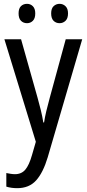

<svg xmlns="http://www.w3.org/2000/svg" viewBox="-20 -742 452 1002"><path d="M3 -537H90L176 -232Q185 -200 193 -167.5Q201 -135 206 -103H210Q214 -130 222 -163.5Q230 -197 240 -233L323 -537H409L229 79Q205 159 168.5 199.5Q132 240 70 240Q54 240 40 238Q26 236 13 232V161Q23 163 35 165Q47 167 58 167Q92 167 112 143.5Q132 120 147 67L167 -2ZM77 -672Q77 -698 89.5 -710Q102 -722 121 -722Q139 -722 151.5 -709.5Q164 -697 164 -672Q164 -646 151.5 -633.5Q139 -621 121 -621Q102 -621 89.5 -633.5Q77 -646 77 -672ZM247 -672Q247 -698 260 -710Q273 -722 291 -722Q309 -722 322 -709.5Q335 -697 335 -672Q335 -646 322 -633.5Q309 -621 291 -621Q272 -621 259.5 -633.5Q247 -646 247 -672Z"/></svg>

Font: Noto Sans Devanagari Condensed
Style: Regular
Weight: 400
Width: 3
Designer: Jelle Bosma - Monotype Design Team
Foundry: Monotype Imaging Inc.
Version: Version 2.004; ttfautohint (v1.8.4.7-5d5b)